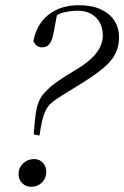

<svg xmlns="http://www.w3.org/2000/svg" viewBox="-20 -706 475 734"><path d="M109 -192Q112 -238 116 -267.5Q120 -297 128 -316.5Q136 -336 149 -350Q158 -360 168.5 -370Q179 -380 202.5 -396.5Q226 -413 273 -441Q311 -464 332.5 -485.5Q354 -507 363.5 -528Q373 -549 373 -569Q373 -613 347 -639Q321 -665 277 -665Q252 -665 226 -659Q200 -653 174 -633L201 -666L185 -581Q179 -550 169 -537.5Q159 -525 140 -525Q129 -525 121 -531Q113 -537 108 -549Q114 -587 135.5 -618Q157 -649 194 -667.5Q231 -686 282 -686Q332 -686 366 -670Q400 -654 417.5 -626.5Q435 -599 435 -564Q435 -529 421.5 -501.5Q408 -474 377 -447.5Q346 -421 293 -388Q249 -361 225 -346Q201 -331 190 -323Q179 -315 172 -308Q161 -297 154 -282.5Q147 -268 141.5 -246Q136 -224 131 -188ZM51 -40Q51 -65 68.5 -81.5Q86 -98 111 -98Q131 -98 144 -83.5Q157 -69 157 -50Q157 -25 140.5 -8.5Q124 8 99 8Q78 8 64.5 -6Q51 -20 51 -40Z"/></svg>

Font: Source Serif 4 60pt
Style: Italic
Weight: 400
Italic angle: -12°
Version: Version 4.004;hotconv 1.0.116;makeotfexe 2.5.65601